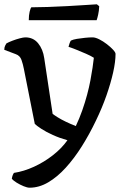

<svg xmlns="http://www.w3.org/2000/svg" viewBox="-27 -674 597 894"><path d="M111 200Q100 200 83 193Q66 186 50.5 176.5Q35 167 28 158Q30 147 32.5 141Q35 135 38 131Q84 124 131 102.5Q178 81 219 49Q260 17 287 -21Q251 -31 219 -45.5Q187 -60 165 -74.5Q143 -89 135 -97L84 -354Q80 -375 73 -395Q66 -415 46 -422L-7 -442Q-7 -454 -3 -461.5Q1 -469 3 -472Q14 -478 31 -484.5Q48 -491 65 -495.5Q82 -500 91 -500Q128 -500 150.5 -472.5Q173 -445 179 -403L218 -144Q224 -139 240.5 -128.5Q257 -118 280 -107Q303 -96 326 -87Q343 -123 356 -160Q369 -197 378.5 -232.5Q388 -268 394 -300Q400 -332 404 -359Q408 -386 410 -405Q396 -414 373 -424Q350 -434 327.5 -443Q305 -452 292 -456Q294 -464 297 -472.5Q300 -481 303 -485Q313 -490 331 -493Q349 -496 369 -498Q389 -500 404 -500Q417 -500 435 -491Q453 -482 470.5 -468.5Q488 -455 499.5 -442.5Q511 -430 511 -423Q511 -387 500 -337.5Q489 -288 469 -230.5Q449 -173 420 -113Q390 -50 354.5 6.5Q319 63 279.5 106.5Q240 150 197.5 175Q155 200 111 200ZM107 -580Q107 -603 111 -619.5Q115 -636 119 -640Q151 -640 195.5 -641.5Q240 -643 286 -645.5Q332 -648 369 -650.5Q406 -653 424 -654L435 -645Q434 -623 430 -605.5Q426 -588 423 -580Z"/></svg>

Font: Texturina Medium 12pt Medium
Style: Regular
Weight: 500
Version: Version 1.002